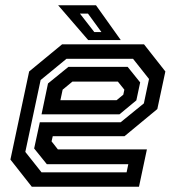

<svg xmlns="http://www.w3.org/2000/svg" viewBox="-20 -708 666 728"><path d="M526 -540 607 -437 576.5 -294.5 452 -191.5H180L175.5 -172L199.5 -141.5H537L507 0H100.5L19.5 -103L90.5 -437L215.5 -540ZM464 -454.5 511.5 -395.5 497 -327.5 433 -274.5H137.5L162 -391.5L239.5 -454.5ZM484.5 -485H232L134 -404.5L76 -132L137.5 -54.5H460L466.5 -85.5H157.5L109.5 -145L131 -244.5H437.5L525.5 -316L545 -408.5ZM427 -398.5H254.5L217.5 -368L209 -328H422L447.5 -349L451.5 -368ZM438 -556H314.5L200.5 -688H344ZM364.5 -586.5 313.5 -656.5H283L337.5 -586.5Z"/></svg>

Font: Tourney SemiBold
Style: Italic
Weight: 600
Italic angle: -12°
Version: Version 1.015